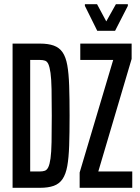

<svg xmlns="http://www.w3.org/2000/svg" viewBox="-20 -896 668 916"><path d="M40 0V-688H171Q210 -688 236.5 -678.5Q263 -669 278.5 -646.5Q294 -624 301 -585Q308 -546 310 -486.5Q312 -427 312 -344Q312 -261 310 -202Q308 -143 301 -104Q294 -65 278.5 -42Q263 -19 236.5 -9.5Q210 0 171 0ZM124 -78H171Q184 -78 194 -81.5Q204 -85 210.5 -98.5Q217 -112 221 -140Q225 -168 226 -218Q227 -268 227 -344Q227 -420 226 -470Q225 -520 221 -548Q217 -576 211 -589.5Q205 -603 195 -606.5Q185 -610 171 -610H124ZM360 0V-73L520 -610H363V-688H608V-615L449 -78H611V0ZM444 -749 385 -868V-876H443L487 -794L533 -876H590V-868L529 -749Z"/></svg>

Font: Saira UltraCondensed SemiBold
Style: Regular
Weight: 600
Width: 1
Designer: Hector Gatti with collaboration of the Omnibus-Type team
Foundry: Omnibus-Type
Version: Version 1.101